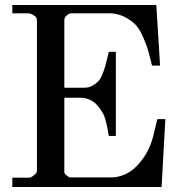

<svg xmlns="http://www.w3.org/2000/svg" viewBox="-20 -744 762 764"><path d="M29 -37H96Q103 -37 115 -46.5Q127 -56 127 -63V-665Q127 -675 114.5 -683Q102 -691 92 -691H29V-724H602L617 -483H585Q575 -522 570.5 -539.5Q566 -557 552 -590.5Q538 -624 523.5 -641Q509 -658 483 -673Q457 -688 424 -691H264Q255 -691 245.5 -682.5Q236 -674 236 -665V-395H316Q334 -395 348 -403Q362 -411 371 -420.5Q380 -430 387.5 -448.5Q395 -467 398 -478Q401 -489 406.5 -511Q412 -533 413 -538H441V-203H413Q407 -242 399 -270Q391 -298 367 -325Q343 -352 306 -355H236V-59Q236 -53 245.5 -45.5Q255 -38 260 -38H420Q482 -38 527.5 -87Q573 -136 589 -200L606 -270H638L623 0H29Z"/></svg>

Font: Academico
Style: Regular
Weight: 400
Foundry: Steinberg Media Technologies GmbH
Version: Version 0.902